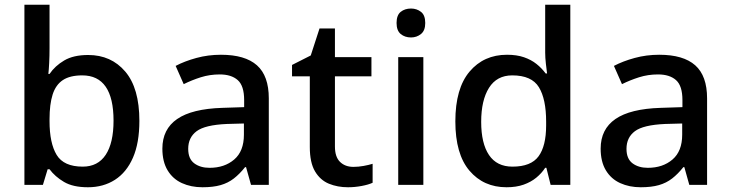

<svg xmlns="http://www.w3.org/2000/svg" viewBox="-20 -780 3083 810"><path d="M189 -577Q189 -544 187.5 -514.5Q186 -485 184 -468H189Q212 -502 251 -525Q290 -548 352 -548Q449 -548 508.5 -478Q568 -408 568 -270Q568 -177 541 -115Q514 -53 465 -21.5Q416 10 351 10Q288 10 250 -12.5Q212 -35 189 -66H181L161 0H83V-760H189ZM327 -462Q275 -462 245 -442Q215 -422 202 -381Q189 -340 189 -277V-269Q189 -176 219 -126.5Q249 -77 329 -77Q393 -77 426 -127Q459 -177 459 -271Q459 -366 426 -414Q393 -462 327 -462Z M912 -549Q1014 -549 1064 -504.5Q1114 -460 1114 -365V0H1039L1018 -75H1014Q991 -46 966.5 -27Q942 -8 910.5 1Q879 10 834 10Q786 10 747.5 -7.5Q709 -25 687 -61.5Q665 -98 665 -153Q665 -235 727.5 -278Q790 -321 918 -325L1010 -328V-358Q1010 -418 983 -442Q956 -466 907 -466Q865 -466 827 -454Q789 -442 755 -425L721 -502Q759 -522 808.5 -535.5Q858 -549 912 -549ZM937 -257Q845 -253 809.5 -226.5Q774 -200 774 -152Q774 -110 799.5 -91Q825 -72 864 -72Q927 -72 968 -107Q1009 -142 1009 -212V-259Z M1471 -76Q1492 -76 1514 -80Q1536 -84 1552 -89V-9Q1535 -1 1506 4.5Q1477 10 1448 10Q1404 10 1367.5 -5Q1331 -20 1309 -57Q1287 -94 1287 -160V-458H1212V-506L1291 -546L1328 -660H1393V-539H1547V-458H1393V-162Q1393 -118 1414.5 -97Q1436 -76 1471 -76Z M1766 -539V0H1660V-539ZM1714 -744Q1738 -744 1756 -730Q1774 -716 1774 -683Q1774 -651 1756 -636.5Q1738 -622 1714 -622Q1688 -622 1670.5 -636.5Q1653 -651 1653 -683Q1653 -716 1670.5 -730Q1688 -744 1714 -744Z M2117 10Q2020 10 1960.5 -60Q1901 -130 1901 -268Q1901 -407 1961 -478Q2021 -549 2119 -549Q2160 -549 2190.5 -538.5Q2221 -528 2243.5 -510Q2266 -492 2282 -470H2288Q2286 -484 2283 -510.5Q2280 -537 2280 -558V-760H2386V0H2303L2285 -72H2280Q2265 -49 2242.5 -30.5Q2220 -12 2189 -1Q2158 10 2117 10ZM2142 -77Q2220 -77 2252 -120.5Q2284 -164 2284 -251V-267Q2284 -362 2253.5 -412Q2223 -462 2141 -462Q2076 -462 2043 -409.5Q2010 -357 2010 -266Q2010 -175 2043 -126Q2076 -77 2142 -77Z M2761 -549Q2863 -549 2913 -504.5Q2963 -460 2963 -365V0H2888L2867 -75H2863Q2840 -46 2815.5 -27Q2791 -8 2759.5 1Q2728 10 2683 10Q2635 10 2596.5 -7.5Q2558 -25 2536 -61.5Q2514 -98 2514 -153Q2514 -235 2576.5 -278Q2639 -321 2767 -325L2859 -328V-358Q2859 -418 2832 -442Q2805 -466 2756 -466Q2714 -466 2676 -454Q2638 -442 2604 -425L2570 -502Q2608 -522 2657.5 -535.5Q2707 -549 2761 -549ZM2786 -257Q2694 -253 2658.5 -226.5Q2623 -200 2623 -152Q2623 -110 2648.5 -91Q2674 -72 2713 -72Q2776 -72 2817 -107Q2858 -142 2858 -212V-259Z"/></svg>

Font: Noto Sans Hebrew Medium
Style: Regular
Weight: 500
Designer: Monotype Design Team
Foundry: Monotype Imaging Inc.
Version: Version 2.003